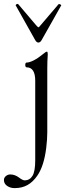

<svg xmlns="http://www.w3.org/2000/svg" viewBox="-69 -697 345 988"><path d="M-48.8 229.5Q-48.8 217.3 -38.8 209Q-28.8 200.7 -16.1 200.7Q7.3 200.7 28.3 216.3Q47.4 231 57.6 231Q84.5 231 98.4 207.5Q112.3 184.1 112.3 127.9V-281.2Q112.3 -350.6 67.4 -350.6Q64.5 -350.6 62.7 -354.2Q61 -357.9 61 -362.8Q61 -368.2 62.7 -371.6Q64.5 -375 67.4 -375Q82.5 -375 105.2 -386.7Q127.9 -398.4 151.4 -418Q167 -431.2 172.4 -431.2Q176.8 -431.2 176.8 -417.5Q174.3 -382.8 174.3 -345.2V-15.6Q174.3 19.5 168.9 64Q157.2 158.2 122.6 207.5Q100.6 239.3 72.5 255.1Q44.4 271 6.3 271Q-16.1 271 -32.5 259.5Q-48.8 248 -48.8 229.5ZM111.8 -491.2 12.2 -668.5Q11.7 -668.9 11.7 -670.4Q11.7 -671.9 15.6 -674.8Q17.6 -676.8 21 -676.8Q23.9 -676.8 25.9 -674.3L116.2 -567.9Q126.5 -556.2 128.9 -556.2Q131.3 -556.2 140.6 -567.9L231.4 -674.3Q232.9 -676.3 235.4 -676.3Q235.8 -676.3 240.2 -674.8Q247.6 -671.9 245.6 -668.5L145.5 -491.2Q138.2 -478 128.4 -478Q124 -478 119.6 -481.4Q115.2 -484.9 111.8 -491.2Z"/></svg>

Font: JuniusX Light
Style: Regular
Weight: 300
Designer: Peter S. Baker
Foundry: Briery Creek Software
Version: Version 1.008